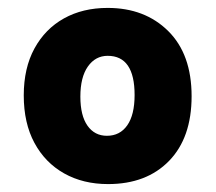

<svg xmlns="http://www.w3.org/2000/svg" viewBox="-20 -562 545 485"><path d="M253 -97Q190 -97 142 -124Q94 -151 67 -201Q40 -251 40 -321Q40 -390 67 -439.5Q94 -489 141.5 -515.5Q189 -542 252 -542Q346 -542 405 -483.5Q464 -425 464 -319Q464 -214 407 -155.5Q350 -97 253 -97ZM250 -219Q283 -219 301.5 -245.5Q320 -272 320 -322Q320 -421 252 -421Q221 -421 202 -394Q183 -367 183 -318Q183 -270 201 -244.5Q219 -219 250 -219Z"/></svg>

Font: Noto Sans Condensed ExtraBold
Style: Regular
Weight: 800
Width: 3
Designer: Monotype Design Team
Foundry: Monotype Imaging Inc.
Version: Version 2.013; ttfautohint (v1.8.4.7-5d5b)